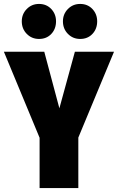

<svg xmlns="http://www.w3.org/2000/svg" viewBox="-38 -960 602 980"><path d="M161.1 -939.9Q199.2 -939.9 223.6 -914.1Q248 -888.2 248 -851.1Q248 -812.5 223.9 -786.9Q199.7 -761.2 161.1 -761.2Q124 -761.2 98.6 -787.1Q73.2 -813 73.2 -851.1Q73.2 -888.2 98.6 -914.1Q124 -939.9 161.1 -939.9ZM371.1 -939.9Q409.2 -939.9 433.6 -914.1Q458 -888.2 458 -851.1Q458 -812.5 433.8 -786.9Q409.7 -761.2 371.1 -761.2Q334 -761.2 308.6 -787.1Q283.2 -813 283.2 -851.1Q283.2 -888.2 308.6 -914.1Q334 -939.9 371.1 -939.9ZM543.9 -695.8 361.8 -257.8V0H164.1V-256.8L-18.1 -695.8H188L265.1 -407.2L344.2 -695.8Z"/></svg>

Font: Fira Sans Compressed Heavy
Style: Regular
Weight: 900
Width: 1
Designer: Carrois Corporate & Edenspiekermann AG
Foundry: Carrois Corporate GbR & Edenspiekermann AG
Version: Version 4.203;PS 004.203;hotconv 1.0.88;makeotf.lib2.5.64775